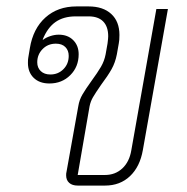

<svg xmlns="http://www.w3.org/2000/svg" viewBox="-20 -578 582 598"><path d="M186 -32Q186 -39 187 -42L224 -248Q227 -267 237 -284Q247 -301 265 -326Q284 -352 294.5 -370Q305 -388 309 -409L315 -443Q317 -459 317 -465Q317 -495 301.5 -511Q286 -527 256 -527H216Q178 -527 153 -509.5Q128 -492 113 -455L114 -454Q123 -461 136.5 -465.5Q150 -470 163 -470Q191 -470 208 -453Q225 -436 225 -409Q225 -370 199 -344Q173 -318 134 -318Q103 -318 85 -335.5Q67 -353 67 -382Q67 -393 68 -398L73 -428Q83 -489 121.5 -523.5Q160 -558 218 -558H256Q301 -558 326.5 -534.5Q352 -511 352 -469Q352 -452 350 -443L344 -409Q339 -383 327.5 -362.5Q316 -342 295 -314Q277 -288 269.5 -275Q262 -262 259 -247L222 -33H307Q339 -33 361 -53.5Q383 -74 389 -110L467 -550H503L425 -111Q416 -59 385 -29.5Q354 0 307 0H222Q205 0 195.5 -8.5Q186 -17 186 -32ZM194 -404Q194 -421 183.5 -431.5Q173 -442 154 -442Q129 -442 112.5 -425Q96 -408 96 -384Q96 -367 107 -356.5Q118 -346 137 -346Q161 -346 177.5 -362.5Q194 -379 194 -404Z"/></svg>

Font: Bai Jamjuree ExtraLight
Style: Italic
Weight: 275
Italic angle: -10°
Version: Version 1.000; ttfautohint (v1.6)